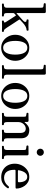

<svg xmlns="http://www.w3.org/2000/svg" viewBox="1178 -1944 778 3174"><g transform="rotate(90 1567.0 -357.0)"><path d="M52 0Q38 0 38 -16Q38 -32 52 -32Q84 -32 96 -43Q108 -54 108 -80V-642Q108 -668 103 -676Q98 -684 84 -686Q77 -688 64 -689Q51 -690 45 -691Q32 -694 32 -708Q32 -714 36 -719Q40 -724 46 -724Q49 -724 66.5 -724.5Q84 -725 106.5 -725Q129 -725 148 -725.5Q167 -726 172 -726Q196 -726 196 -702V-246Q196 -243 198.5 -241.5Q201 -240 204 -244Q250 -286 274.5 -308Q299 -330 309.5 -339.5Q320 -349 323 -352Q344 -371 342 -389Q340 -407 314 -407Q308 -407 304 -412Q300 -417 300 -424Q300 -440 314 -440Q325 -440 348.5 -439Q372 -438 397 -438Q421 -438 442.5 -439Q464 -440 474 -440Q488 -440 488 -424Q488 -417 484.5 -412Q481 -407 474 -407Q449 -407 417.5 -390Q386 -373 352 -341Q348 -337 336.5 -326Q325 -315 308 -300Q300 -294 305 -284Q313 -271 328 -248.5Q343 -226 360.5 -199.5Q378 -173 394 -148Q410 -123 421.5 -105.5Q433 -88 436 -83Q450 -61 462.5 -46.5Q475 -32 494 -32Q508 -32 508 -16Q508 0 494 0Q484 0 461 -1Q438 -2 414 -2Q389 -2 366 -1Q343 0 333 0Q319 0 319 -16Q319 -32 333 -32Q349 -32 351.5 -41Q354 -50 347 -60Q345 -63 335 -79.5Q325 -96 310.5 -118Q296 -140 281.5 -163Q267 -186 255.5 -203.5Q244 -221 240 -227Q236 -235 229 -228Q226 -227 221 -222Q216 -217 202 -204Q198 -200 197 -194.5Q196 -189 196 -183V-81Q196 -50 207 -41Q218 -32 239 -32Q253 -32 253 -16Q253 0 239 0Q229 0 202.5 -1Q176 -2 151 -2Q135 -2 114.5 -1.5Q94 -1 76.5 -0.5Q59 0 52 0Z M769 12Q709 12 660.5 -19Q612 -50 583.5 -103Q555 -156 555 -220Q555 -285 583.5 -337.5Q612 -390 660.5 -421Q709 -452 769 -452Q831 -452 879.5 -421Q928 -390 956.5 -337.5Q985 -285 985 -220Q985 -156 956.5 -103Q928 -50 879.5 -19Q831 12 769 12ZM769 -20Q827 -20 855 -75.5Q883 -131 883 -220Q883 -310 855 -365Q827 -420 769 -420Q712 -420 684 -365Q656 -310 656 -220Q656 -131 684 -75.5Q712 -20 769 -20Z M1070 0Q1056 0 1056 -16Q1056 -32 1070 -32Q1105 -32 1115.5 -44Q1126 -56 1126 -86V-642Q1126 -668 1120.5 -676Q1115 -684 1102 -686Q1095 -688 1082 -689Q1069 -690 1063 -691Q1050 -694 1050 -708Q1050 -714 1054 -719Q1058 -724 1064 -724Q1067 -724 1084.5 -724.5Q1102 -725 1124.5 -725Q1147 -725 1166 -725.5Q1185 -726 1190 -726Q1214 -726 1214 -702V-88Q1214 -57 1224 -44.5Q1234 -32 1267 -32Q1282 -32 1282 -16Q1282 0 1267 0Q1260 0 1243 -0.5Q1226 -1 1206 -1.5Q1186 -2 1170 -2Q1154 -2 1133 -1.5Q1112 -1 1094.5 -0.5Q1077 0 1070 0Z M1565 12Q1505 12 1456.5 -19Q1408 -50 1379.5 -103Q1351 -156 1351 -220Q1351 -285 1379.5 -337.5Q1408 -390 1456.5 -421Q1505 -452 1565 -452Q1627 -452 1675.5 -421Q1724 -390 1752.5 -337.5Q1781 -285 1781 -220Q1781 -156 1752.5 -103Q1724 -50 1675.5 -19Q1627 12 1565 12ZM1565 -20Q1623 -20 1651 -75.5Q1679 -131 1679 -220Q1679 -310 1651 -365Q1623 -420 1565 -420Q1508 -420 1480 -365Q1452 -310 1452 -220Q1452 -131 1480 -75.5Q1508 -20 1565 -20Z M1859 0Q1845 0 1845 -16Q1845 -32 1859 -32Q1891 -32 1900.5 -44Q1910 -56 1910 -86V-358Q1910 -376 1908 -386.5Q1906 -397 1892 -400Q1885 -402 1874.5 -403.5Q1864 -405 1857 -406Q1844 -407 1844 -422Q1844 -428 1847.5 -433Q1851 -438 1858 -438Q1861 -438 1877 -438.5Q1893 -439 1913 -439Q1933 -439 1950 -439.5Q1967 -440 1973 -440Q1996 -440 1996 -416V-379Q1996 -375 1998.5 -374.5Q2001 -374 2005 -378Q2025 -405 2057.5 -428.5Q2090 -452 2132 -452Q2167 -452 2197.5 -440Q2228 -428 2247 -397.5Q2266 -367 2266 -310V-88Q2266 -57 2275 -44.5Q2284 -32 2307 -32Q2321 -32 2321 -16Q2321 0 2307 0Q2297 0 2271.5 -1Q2246 -2 2222 -2Q2197 -2 2172.5 -1Q2148 0 2137 0Q2123 0 2123 -16Q2123 -32 2137 -32Q2166 -32 2172 -44Q2178 -56 2178 -86V-298Q2178 -350 2159 -372Q2140 -394 2104 -394Q2078 -394 2053.5 -377.5Q2029 -361 2013.5 -334Q1998 -307 1998 -274V-88Q1998 -57 2006 -44.5Q2014 -32 2035 -32Q2050 -32 2050 -16Q2050 0 2035 0Q2025 0 2002 -1Q1979 -2 1954 -2Q1929 -2 1899.5 -1Q1870 0 1859 0Z M2404 0Q2390 0 2390 -16Q2390 -32 2404 -32Q2439 -32 2449.5 -45Q2460 -58 2460 -87V-356Q2460 -382 2455 -390.5Q2450 -399 2436 -400Q2429 -402 2416 -403Q2403 -404 2397 -405Q2384 -408 2384 -422Q2384 -428 2388 -433Q2392 -438 2398 -438Q2401 -438 2418.5 -438.5Q2436 -439 2458.5 -439Q2481 -439 2500 -439.5Q2519 -440 2524 -440Q2548 -440 2548 -416V-87Q2548 -58 2557 -45Q2566 -32 2596 -32Q2610 -32 2610 -16Q2610 0 2596 0Q2586 0 2557 -1Q2528 -2 2504 -2Q2488 -2 2467 -1.5Q2446 -1 2428.5 -0.5Q2411 0 2404 0ZM2497 -575Q2472 -575 2455 -592.5Q2438 -610 2438 -634Q2438 -659 2455 -676Q2472 -693 2497 -693Q2521 -693 2538.5 -676Q2556 -659 2556 -634Q2556 -610 2538.5 -592.5Q2521 -575 2497 -575Z M2910 12Q2842 12 2791.5 -16.5Q2741 -45 2713.5 -96Q2686 -147 2686 -213Q2686 -275 2714 -329.5Q2742 -384 2791 -418Q2840 -452 2904 -452Q2954 -452 2990.5 -431Q3027 -410 3050.5 -377.5Q3074 -345 3085.5 -308.5Q3097 -272 3097 -240Q3097 -225 3078 -225H2803Q2793 -225 2790 -222Q2787 -219 2787 -211Q2787 -144 2805 -105.5Q2823 -67 2853 -51Q2883 -35 2919 -35Q2955 -35 2982.5 -47.5Q3010 -60 3029.5 -77Q3049 -94 3060 -109Q3071 -122 3085 -113Q3099 -104 3089 -91Q3077 -71 3053.5 -46.5Q3030 -22 2995 -5Q2960 12 2910 12ZM2807 -264H2974Q2993 -264 2993 -282Q2993 -314 2985 -345Q2977 -376 2957 -397Q2937 -418 2902 -418Q2872 -418 2850 -398.5Q2828 -379 2814.5 -347.5Q2801 -316 2794 -278Q2791 -264 2807 -264Z"/></g></svg>

Font: Zen Old Mincho Medium
Style: Regular
Weight: 500
Designer: Yoshimichi Ohira
Foundry: Positype
Version: Version 1.500